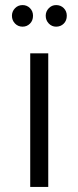

<svg xmlns="http://www.w3.org/2000/svg" viewBox="-20 -736 309 756"><path d="M99 -526H170V0H99ZM27 -674Q27 -691 39 -703.5Q51 -716 69 -716Q86 -716 98 -704Q110 -692 110 -674Q110 -655 98 -643Q86 -631 69 -631Q51 -631 39 -643.5Q27 -656 27 -674ZM160 -674Q160 -691 172 -703.5Q184 -716 201 -716Q219 -716 231 -704Q243 -692 243 -674Q243 -655 231 -643Q219 -631 201 -631Q184 -631 172 -643.5Q160 -656 160 -674Z"/></svg>

Font: Idrija
Style: Regular
Weight: 400
Designer: Julieta Ulanovsky
Foundry: Julieta Ulanovsky
Version: Version 7.200